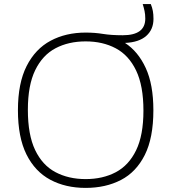

<svg xmlns="http://www.w3.org/2000/svg" viewBox="-20 -908 836 937"><path d="M398 9Q300 9 225.5 -30.8Q151 -70.5 109.2 -154.2Q67.5 -238 67.5 -370Q67.5 -502 110 -585.8Q152.5 -669.5 227 -709.2Q301.5 -749 398 -749Q443 -749 482.5 -742.5Q522 -736 579 -736Q689 -736 689 -817Q689 -837.5 685.5 -854Q682 -870.5 676.5 -888H716Q723 -870.5 726 -854.2Q729 -838 729 -816Q729 -764 693.8 -732.8Q658.5 -701.5 590 -698.5Q654 -657 691.2 -576.2Q728.5 -495.5 728.5 -370Q728.5 -235 686.5 -151.5Q644.5 -68 570 -29.5Q495.5 9 398 9ZM398 -34Q481.5 -34 545 -67.5Q608.5 -101 644.2 -174.5Q680 -248 680 -368Q680 -489.5 644.2 -564Q608.5 -638.5 545 -672.2Q481.5 -706 398 -706Q314.5 -706 251 -672.5Q187.5 -639 151.8 -565.5Q116 -492 116 -372Q116 -250 151.5 -175.8Q187 -101.5 250.8 -67.8Q314.5 -34 398 -34Z"/></svg>

Font: Encode Sans Exp XLt
Style: Regular
Weight: 200
Width: 7
Designer: Multiple Designers
Foundry: Impallari Type
Version: Version 3.002; ttfautohint (v1.8.3) -l 8 -r 50 -G 200 -x 14 